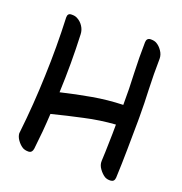

<svg xmlns="http://www.w3.org/2000/svg" viewBox="-151 -966 1076 1133"><g transform="rotate(20 387.0 -399.5)"><path d="M691.4 -744.1Q691.4 -769.5 675.8 -792Q660.2 -815.4 638.7 -827.1Q625 -834 607.4 -834Q603.5 -834 600.6 -834Q578.1 -832 577.1 -806.6Q575.2 -710 579.1 -613.3Q584 -515.6 583 -418.9Q583 -418 583 -417Q583 -416 583 -415Q486.3 -412.1 392.6 -395.5Q297.9 -378.9 204.1 -356.4Q208 -447.3 208 -539.1Q208 -629.9 204.1 -720.7Q203.1 -747.1 188.5 -769.5Q173.8 -792 151.4 -803.7Q136.7 -812.5 113.3 -811.5Q89.8 -811.5 89.8 -785.2Q97.7 -602.5 90.8 -419.9Q85 -237.3 64.5 -55.7Q63.5 -51.8 63.5 -48.8Q64.5 -27.3 79.1 -6.8Q95.7 16.6 116.2 28.3Q130.9 35.2 147.5 35.2Q150.4 35.2 154.3 35.2Q173.8 33.2 177.7 7.8Q183.6 -47.9 189.5 -105.5Q194.3 -162.1 197.3 -217.8Q293 -242.2 388.7 -262.7Q484.4 -284.2 582 -291Q582 -233.4 580.1 -175.8Q579.1 -118.2 576.2 -60.5Q575.2 -35.2 591.8 -12.7Q608.4 10.7 628.9 23.4Q645.5 32.2 667 30.3Q688.5 28.3 690.4 2.9Q694.3 -85.9 695.3 -175.8Q696.3 -265.6 697.3 -355.5Q697.3 -369.1 697.3 -382.8Q697.3 -466.8 693.4 -549.8Q689.5 -646.5 691.4 -744.1Z"/></g></svg>

Font: TroubleSide
Style: Comic
Weight: 400
Designer: Koroletov
Version: 1_5